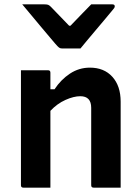

<svg xmlns="http://www.w3.org/2000/svg" viewBox="-20 -860 640 880"><path d="M349 -638H263Q256 -638 250.5 -642Q245 -646 233 -660Q226 -669 208 -689.5Q190 -710 168 -737Q146 -764 123 -791Q100 -818 82 -840H184Q195 -840 200.5 -838Q206 -836 213 -829Q232 -809 297 -742H303Q335 -775 357 -798Q379 -821 398 -840H495Q506 -840 506 -831Q506 -827 503 -822.5Q500 -818 487 -803Q476 -790 457 -767Q438 -744 416.5 -719Q395 -694 377 -672Q359 -650 349 -638ZM211 0H87Q76 0 76 -11V-538H200Q211 -538 211 -527V-451H230Q259 -495 300.5 -522.5Q342 -550 392 -550Q457 -550 495 -508Q533 -466 533 -394V0H409Q398 0 398 -11V-366Q398 -419 348 -419Q318 -419 280 -402Q242 -385 211 -352Z"/></svg>

Font: Recursive Sn Lnr St
Style: Bold
Weight: 700
Version: Version 1.079;hotconv 1.0.112;makeotfexe 2.5.65598; ttfautoh